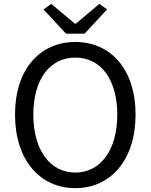

<svg xmlns="http://www.w3.org/2000/svg" viewBox="-20 -964 782 997"><path d="M371 13C555 13 684 -134 684 -369C684 -604 555 -746 371 -746C187 -746 58 -604 58 -369C58 -134 187 13 371 13ZM371 -68C239 -68 153 -186 153 -369C153 -552 239 -665 371 -665C503 -665 589 -552 589 -369C589 -186 503 -68 371 -68ZM323 -789H419L536 -915L496 -944L374 -841H369L246 -944L206 -915Z"/></svg>

Font: GenYoGothic2 TW R
Style: Regular
Weight: 400
Version: Version 2.100;PS 2.1;hotconv 16.6.51;makeotf.lib2.5.65220 DE